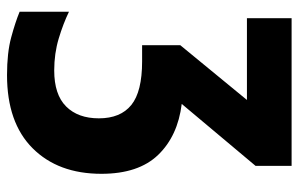

<svg xmlns="http://www.w3.org/2000/svg" viewBox="-168 -422 830 533"><g transform="rotate(90 246.5 -155.0)"><path d="M440 -550V-450L268 -245Q357 -234 409.5 -179.5Q462 -125 462 -22Q462 98 391 169Q320 240 188 240Q126 240 83.5 228.5Q41 217 12 205V68Q45 84 86.5 96.5Q128 109 175 109Q242 109 275 76Q308 43 308 -15Q308 -75 271 -105Q234 -135 150 -135H105V-241L257 -426H30V-550Z"/></g></svg>

Font: Noto Sans Condensed ExtraBold
Style: Regular
Weight: 800
Width: 3
Designer: Monotype Design Team
Foundry: Monotype Imaging Inc.
Version: Version 2.013; ttfautohint (v1.8.4.7-5d5b)